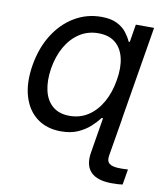

<svg xmlns="http://www.w3.org/2000/svg" viewBox="-84 -612 765 889"><g transform="rotate(10 299.0 -168.0)"><path d="M501 207Q433.1 207 402.6 175.8Q372.1 144.5 382.3 83.5L411.1 -91.3H496.6L467.3 83.5Q462.9 109.4 477.3 120.8Q491.7 132.3 528.3 132.3Q535.2 132.3 545.9 132.1Q556.6 131.8 564.5 131.3L552.2 204.1Q543.5 205.6 530.5 206.3Q517.6 207 501 207ZM228 11.2Q160.6 11.2 114.7 -23.4Q68.8 -58.1 50.3 -120.6Q31.7 -183.1 45.4 -267.1Q59.6 -351.6 98.9 -413.6Q138.2 -475.6 195.6 -509.5Q252.9 -543.5 320.8 -543.5Q367.2 -543.5 395.8 -528.8Q424.3 -514.2 440.4 -492.9Q456.5 -471.7 464.8 -452.1H470.2L483.9 -535.6H569.8L481 0H397L410.6 -82.5H403.3Q387.2 -61.5 363.8 -40Q340.3 -18.6 307.1 -3.7Q273.9 11.2 228 11.2ZM254.4 -66.4Q303.7 -66.4 342.3 -91.8Q380.9 -117.2 406.5 -162.6Q432.1 -208 441.9 -268.1Q452.1 -327.6 441.4 -372.3Q430.7 -417 400.4 -441.7Q370.1 -466.3 320.8 -466.3Q271 -466.3 232.2 -440.9Q193.4 -415.5 168 -371.1Q142.6 -326.7 132.8 -268.1Q123.5 -209 134 -163.3Q144.5 -117.7 175 -92Q205.6 -66.4 254.4 -66.4Z"/></g></svg>

Font: Inter 20pt
Style: Italic
Weight: 400
Italic angle: -9.3988°
Version: Version 4.001;git-66647c0bb